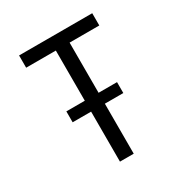

<svg xmlns="http://www.w3.org/2000/svg" viewBox="-171 -863 942 991"><g transform="rotate(-30 300.0 -367.5)"><path d="M259 0V-298H149V-363H259V-662H82V-735H518V-662H341V-363H451V-298H341V0Z"/></g></svg>

Font: Iosevka Extended
Style: Regular
Weight: 400
Width: 7
Monospace: yes
Designer: Belleve Invis
Foundry: Belleve Invis
Version: Version 32.5.0; ttfautohint (v1.8.4)